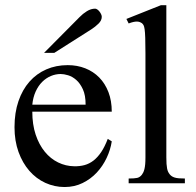

<svg xmlns="http://www.w3.org/2000/svg" viewBox="-20 -715 763 749"><path d="M416 -163.6Q411.1 -130.9 396 -98.9Q380.9 -66.9 357.4 -41.7Q334 -16.6 302.2 -1Q270.5 14.6 231.9 14.6Q192.4 14.6 156.7 -1.7Q121.1 -18.1 94.5 -48.6Q67.9 -79.1 52.2 -122.3Q36.6 -165.5 36.6 -218.8Q36.6 -275.4 52 -320.3Q67.4 -365.2 95 -396.5Q122.6 -427.7 160.6 -444.3Q198.7 -460.9 244.1 -460.9Q281.2 -460.9 312.7 -448.5Q344.2 -436 367.2 -412.6Q390.1 -389.2 403.1 -355.5Q416 -321.8 416 -279.3H106Q106 -229.5 119.1 -189.9Q132.3 -150.4 154.8 -123Q177.2 -95.7 206.8 -81.3Q236.3 -66.9 269 -66.4Q291 -65.9 309.8 -71Q328.6 -76.2 344.7 -88.6Q360.8 -101.1 374.8 -121.8Q388.7 -142.6 400.4 -173.3ZM314 -306.6Q314 -343.8 303.2 -366.9Q292.5 -390.1 277.3 -403.3Q262.2 -416.5 245.6 -421.4Q229 -426.3 216.8 -426.3Q197.3 -426.3 178.5 -418.5Q159.7 -410.6 144.5 -395.5Q129.4 -380.4 119.1 -357.9Q108.9 -335.4 106 -306.6ZM377 -649.4Q377 -635.3 364.5 -623Q352.1 -610.8 336.4 -600.6L191.9 -508.8H151.9L290.5 -648.4Q303.2 -661.6 319.1 -671.4Q335 -681.2 351.1 -681.2Q355 -681.2 359.4 -678.2Q363.8 -675.3 367.7 -670.4Q371.6 -665.5 374.3 -659.9Q377 -654.3 377 -649.4Z M481.9 0V-18.6Q504.4 -18.6 515.1 -21Q525.9 -23.4 533.7 -33.7Q536.6 -37.6 539.1 -42.7Q541.5 -47.9 543.5 -55.7Q545.4 -63.5 546.4 -74.5Q547.4 -85.4 547.4 -101.1V-506.8Q547.4 -544.9 546.6 -566.9Q545.9 -588.9 544.2 -600.6Q542.5 -612.3 540 -616.7Q537.6 -621.1 533.7 -624.5Q529.3 -627.4 524.4 -629.2Q519.5 -630.9 513.7 -630.9Q507.8 -630.9 500 -629.2Q492.2 -627.4 481.9 -623.5L473.1 -641.1L607.9 -694.8H628.9V-101.1Q628.9 -86.4 629.6 -75.9Q630.4 -65.4 631.8 -57.9Q633.3 -50.3 635.7 -45.2Q638.2 -40 641.6 -35.6Q645 -31.2 649.4 -28.1Q653.8 -24.9 660.4 -22.7Q667 -20.5 677 -19.5Q687 -18.6 701.2 -18.6V0Z"/></svg>

Font: Doulos SIL Phon
Style: Regular
Weight: 400
Designer: Walt Agee, Victor Gaultney, Peter Martin, Debbi Hosken, Becca Hirsbrunner
Foundry: SIL International
Version: Version 5.000